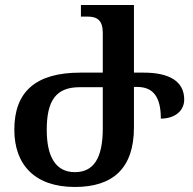

<svg xmlns="http://www.w3.org/2000/svg" viewBox="-20 -734 767 764"><path d="M278 10C430 10 513 -65 513 -227V-388H526C589 -388 620 -349 620 -262C676 -262 713 -293 713 -338C713 -412 651 -445 552 -445H513V-714H302V-668H328C368 -668 389 -652 389 -603V-445H300C123 -445 37 -370 37 -218C37 -78 119 10 278 10ZM278 -49C202 -49 166 -110 166 -217C166 -333 202 -387 297 -387H389V-223C389 -102 351 -49 278 -49Z"/></svg>

Font: Noto Serif Georgian SemiCondensed Semi
Style: Regular
Weight: 600
Width: 4
Designer: Monotype Design Team
Foundry: Monotype Imaging Inc.
Version: Version 1.901